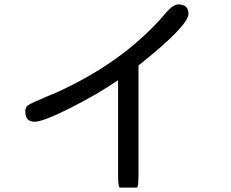

<svg xmlns="http://www.w3.org/2000/svg" viewBox="-20 -766 1040 863"><path d="M602.5 -471.7V20.5Q602.5 77.1 594.7 77.1Q594.7 77.1 518.6 77.1Q510.7 77.1 510.7 20.5V-405.3Q414.1 -339.8 293.5 -279.3Q172.9 -218.8 135.7 -218.8Q93.8 -218.8 93.8 -264.6Q93.8 -283.2 104.5 -292Q114.3 -300.8 241.2 -353.5Q537.1 -489.3 718.8 -700.2Q755.9 -746.1 781.2 -746.1Q827.1 -746.1 827.1 -704.1Q827.1 -650.4 602.5 -471.7Z"/></svg>

Font: YuPearl-Regular
Style: Regular
Weight: 400
Designer: Max Yao
Foundry: Max-Everyday
Version: Version 1.011; ttfautohint (v1.8.3)